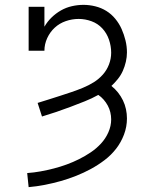

<svg xmlns="http://www.w3.org/2000/svg" viewBox="-20 -548 640 791"><path d="M98 223 92 165Q120 163 147.5 158Q175 153 202 146Q229 139 255 129.5Q281 120 306 107.5Q331 95 354 79.5Q377 64 396 43.5Q415 23 426.5 -3Q438 -29 438 -56Q438 -71 434.5 -85.5Q431 -100 424 -113Q417 -126 407 -137.5Q397 -149 385 -157Q358 -142 329 -130.5Q300 -119 271 -108Q242 -97 212.5 -87Q183 -77 153 -68L135 -124Q158 -131 181.5 -138.5Q205 -146 228.5 -153.5Q252 -161 275.5 -169Q299 -177 322 -186.5Q345 -196 366 -209Q387 -222 403.5 -240.5Q420 -259 429 -282.5Q438 -306 438 -331Q438 -358 429 -384.5Q420 -411 401.5 -431Q383 -451 357 -460.5Q331 -470 304 -470Q277 -470 251 -461Q225 -452 205.5 -434Q186 -416 174.5 -391Q163 -366 163 -339H98V-520H163V-438Q175 -459 192.5 -476Q210 -493 231 -505Q252 -517 276 -522.5Q300 -528 324 -528Q348 -528 372.5 -522Q397 -516 418 -503Q439 -490 455 -470.5Q471 -451 481 -428.5Q491 -406 497 -381.5Q503 -357 503 -332Q503 -313 498.5 -293.5Q494 -274 486 -256Q478 -238 465.5 -222.5Q453 -207 439 -194Q454 -182 466 -167Q478 -152 486.5 -134.5Q495 -117 499 -98Q503 -79 503 -60Q503 -26 491 6Q479 38 458.5 64.5Q438 91 411 111.5Q384 132 354.5 148Q325 164 293.5 176.5Q262 189 230 198Q198 207 165 213.5Q132 220 98 223Z"/></svg>

Font: Iosevka Etoile Light
Style: Regular
Weight: 300
Designer: Belleve Invis
Foundry: Belleve Invis
Version: Version 25.0.1; ttfautohint (v1.8.4)